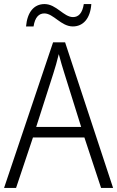

<svg xmlns="http://www.w3.org/2000/svg" viewBox="-20 -924 577 944"><path d="M108 -794H145C152 -840 172 -858 198 -858C243 -858 280 -794 338 -794C389 -794 424 -833 429 -904H392C385 -859 366 -840 339 -840C293 -840 257 -904 199 -904C146 -904 114 -863 108 -794ZM477 0H536L300 -716H241L0 0H59L142 -248H395ZM297 -562 379 -300H158L242 -562C251 -590 261 -624 269 -658C277 -627 289 -587 297 -562Z"/></svg>

Font: Noto Sans Gujarati UI SemiCondensed Light
Style: Regular
Weight: 300
Width: 4
Designer: Jelle Bosma - Monotype Design Team, Universal Thirst
Foundry: Monotype Imaging Inc.
Version: Version 2.106